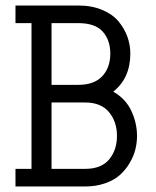

<svg xmlns="http://www.w3.org/2000/svg" viewBox="-20 -674 570 702"><path d="M95.2 -589.4H36.6V-653.8H266.6Q315.9 -653.8 354 -637.7Q392.1 -621.6 413.6 -595.5Q435.1 -569.3 445.8 -539.6Q456.5 -509.8 456.5 -478Q456.5 -388.2 394 -338.9Q439.5 -313 460.2 -268.6Q481 -224.1 481 -176.8Q481 -152.3 474.9 -127.7Q468.8 -103 454.3 -78.4Q439.9 -53.7 418.9 -34.7Q397.9 -15.6 364.7 -3.9Q331.5 7.8 291 7.8H36.6V-56.6H95.2ZM291 -299.3H168.5V-56.6H291Q350.6 -56.6 379.2 -91.3Q407.7 -126 407.7 -176.8Q407.7 -229 378.4 -264.2Q349.1 -299.3 291 -299.3ZM266.6 -363.8Q324.2 -363.8 353.8 -395.3Q383.3 -426.8 383.3 -478Q383.3 -527.3 355.7 -558.3Q328.1 -589.4 266.6 -589.4H168.5V-363.8Z"/></svg>

Font: AzarMehrMonospaced
Style: SerifBold
Weight: 1
Designer: Amin Abedi
Version: Version 1.00